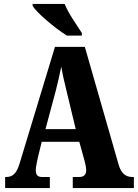

<svg xmlns="http://www.w3.org/2000/svg" viewBox="-20 -951 697 971"><path d="M318 -771H394V-784C370 -822 324 -886 307 -931H145V-921C166 -886 260 -807 318 -771ZM6 0H232V-56H192C168 -56 161 -69 161 -91C161 -110 169 -140 172 -156L191 -234H381L407 -140C410 -129 416 -106 416 -89C416 -64 399 -56 382 -56H348V0H657V-56H648C617 -56 593 -73 580 -118L409 -714H258L80 -127C63 -68 40 -56 11 -56H6ZM210 -298 262 -492C272 -530 281 -572 290 -614C297 -571 307 -530 317 -489L363 -298Z"/></svg>

Font: Noto Serif Ethiopic ExtraCondensed Black
Style: Regular
Weight: 900
Width: 2
Designer: Monotype Design Team
Foundry: Monotype Imaging Inc.
Version: Version 2.102